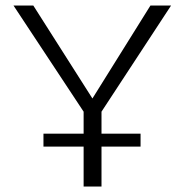

<svg xmlns="http://www.w3.org/2000/svg" viewBox="-20 -678 671 698"><path d="M349 -192H491V-145H349V0H284V-145H138V-192H284V-272L29 -658H101L316 -320L527 -658H602L349 -272Z"/></svg>

Font: Ysabeau Infant Semilight
Style: Regular
Weight: 300
Designer: Christian Thalmann (Catharsis Fonts)
Version: Version 0.003